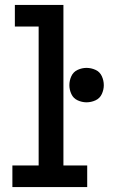

<svg xmlns="http://www.w3.org/2000/svg" viewBox="-20 -755 472 775"><path d="M30 0H332V-87H236V-735H40V-648H136V-87H30ZM329 -342Q348 -342 365.5 -350Q383 -358 391 -375.5Q399 -393 399 -411Q399 -430 391 -447.5Q383 -465 365.5 -473Q348 -481 329 -481Q311 -481 293.5 -473Q276 -465 268 -447.5Q260 -430 260 -411Q260 -393 268 -375.5Q276 -358 293.5 -350Q311 -342 329 -342Z"/></svg>

Font: Iosevka Sparkle Medium
Style: Regular
Weight: 500
Designer: Belleve Invis
Foundry: Belleve Invis
Version: Version 4.5.0; ttfautohint (v1.8.3)